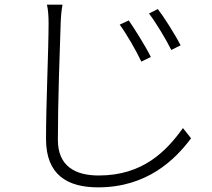

<svg xmlns="http://www.w3.org/2000/svg" viewBox="-20 -772 914 826"><path d="M178 -174C178 -18 272 34 402 34C613 34 733 -85 802 -177L767 -221C696 -122 595 -17 405 -17C304 -17 229 -57 229 -170C229 -331 237 -558 241 -672C242 -701 244 -725 249 -752H182C187 -730 189 -703 189 -672C189 -558 178 -327 178 -174ZM495 -666C525 -625 566 -554 588 -507L629 -527C605 -575 557 -651 534 -684ZM621 -714C652 -673 694 -603 717 -557L757 -577C733 -624 684 -701 659 -733Z"/></svg>

Font: GenEiGothic-pro-Light
Style: Regular
Weight: 300
Designer: Ryoko NISHIZUKA (kana & ideographs); Paul D. Hunt (Latin, Greek & Cyrillic); Wenlong ZHANG (bopomofo); Sandoll Communica
Foundry: Adobe Systems Incorporated; o_tamon
Version: Version 1.000.140830